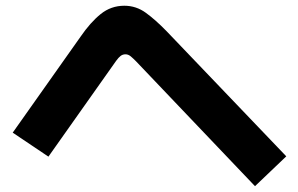

<svg xmlns="http://www.w3.org/2000/svg" viewBox="-20 -675 1040 669"><path d="M977.5 -130.3 868.5 -26.3 453.7 -461.7Q444.3 -471.2 435.7 -478.5Q427 -485.8 417.3 -485.8Q407.7 -485.8 400.3 -480.2Q393 -474.5 385 -463.5L148.7 -129.2L24.3 -212.8L260.7 -547.2Q295 -597.2 330.9 -626.1Q366.8 -655 413.2 -655Q454.5 -655 488.3 -630.3Q522.2 -605.7 561 -565.7Z"/></svg>

Font: Murecho Thin
Style: Regular
Weight: 100
Designer: Neil Summerour
Foundry: Positype
Version: Version 1.010